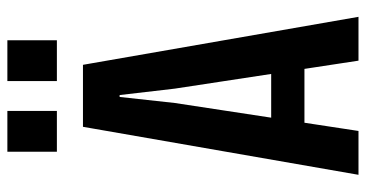

<svg xmlns="http://www.w3.org/2000/svg" viewBox="-250 -718 969 508"><g transform="rotate(-90 234.0 -464.5)"><path d="M25 0 152 -729H316L443 0H327L253 -486L236 -632H231L215 -486L141 0ZM148 -143 159 -231H309L320 -143ZM86 -798V-929H194V-798ZM273 -798V-929H381V-798Z"/></g></svg>

Font: Hubot Sans Condensed SemiBold
Style: Regular
Weight: 600
Width: 3
Designer: Deni Anggara
Foundry: GitHub, Inc., Subsidiary of Microsoft Corporation
Version: Version 2.000